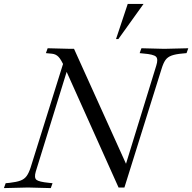

<svg xmlns="http://www.w3.org/2000/svg" viewBox="-43 -960 984 983"><path d="M564 0 287 -617Q270 -655 256.5 -669Q243 -683 223 -685L192 -688L201 -713L318 -710H336L615 -93L593 -92L757 -624Q768 -658 755.5 -670Q743 -682 691 -686L672 -688L681 -713L798 -710L921 -713L912 -688L891 -686Q856 -683 835.5 -675.5Q815 -668 804 -652.5Q793 -637 784 -607L594 0ZM-23 3 -14 -22 7 -24Q42 -28 62 -35.5Q82 -43 93.5 -59Q105 -75 114 -103L283 -643L301 -601L140 -81Q131 -50 143.5 -39.5Q156 -29 207 -24L226 -22L217 3L100 0ZM551 -760 611 -940H692L563 -760Z"/></svg>

Font: Baskervville
Style: Italic
Weight: 400
Italic angle: -18°
Designer: ANRT
Foundry: ANRT
Version: Version 1.100